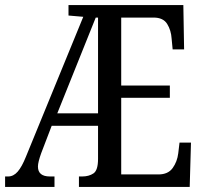

<svg xmlns="http://www.w3.org/2000/svg" viewBox="-21 -734 801 754"><path d="M-1 0V-41H11Q32 -41 48.5 -60Q65 -79 81 -119L306 -668L248 -673V-714H699L702 -540H657L653 -582Q651 -615 635.5 -640Q620 -665 582 -665H455V-398H646V-350H455V-49H601Q639 -49 657 -74Q675 -99 679 -132L684 -174H729L724 0H289V-41H302Q328 -41 346 -53Q364 -65 364 -110V-240H182L141 -133Q128 -97 128 -80Q128 -41 175 -41H193V0ZM204 -289H364V-665H355Z"/></svg>

Font: Noto Serif Ethiopic ExtraCondensed
Style: Regular
Weight: 400
Width: 2
Designer: Monotype Design Team
Foundry: Monotype Imaging Inc.
Version: Version 2.102; ttfautohint (v1.8.4.7-5d5b)